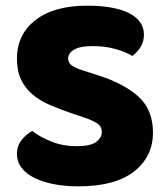

<svg xmlns="http://www.w3.org/2000/svg" viewBox="-20 -643 591 679"><path d="M237 -241Q193 -256 157 -271.5Q121 -287 95 -309Q69 -331 54.5 -361.5Q40 -392 40 -436Q40 -521 105.5 -572Q171 -623 289 -623Q332 -623 369 -617Q406 -611 432.5 -598.5Q459 -586 474 -566.5Q489 -547 489 -521Q489 -495 477 -476.5Q465 -458 448 -445Q426 -459 389 -469.5Q352 -480 308 -480Q263 -480 242 -467.5Q221 -455 221 -436Q221 -421 234 -411.5Q247 -402 273 -394L326 -377Q420 -347 470.5 -300.5Q521 -254 521 -174Q521 -89 454 -36.5Q387 16 257 16Q211 16 171.5 8.5Q132 1 102.5 -13.5Q73 -28 56.5 -49.5Q40 -71 40 -99Q40 -128 57 -148.5Q74 -169 94 -180Q122 -158 162.5 -142Q203 -126 251 -126Q300 -126 320 -141Q340 -156 340 -176Q340 -196 324 -206.5Q308 -217 279 -227Z"/></svg>

Font: Baloo Tamma
Style: Regular
Weight: 400
Designer: Divya Kowshik and Ek Type
Foundry: Ek Type
Version: Version 1.443;PS 1.000;hotconv 16.6.51;makeotf.lib2.5.65220;